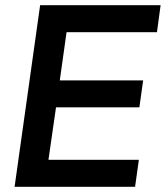

<svg xmlns="http://www.w3.org/2000/svg" viewBox="-20 -717 636 737"><path d="M36 0H498.5L513 -103.5H166L195 -305H515L529.5 -408.5H209.5L235.5 -593.5H582.5L596.5 -697H134Z"/></svg>

Font: HK Grotesk SemiBold
Style: Italic
Weight: 600
Italic angle: -16°
Designer: Alfredo Marco Pradil
Foundry: Hanken Design Co.
Version: Version 3.001;FEAKit 1.0